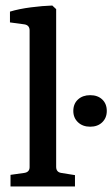

<svg xmlns="http://www.w3.org/2000/svg" viewBox="-20 -674 406 694"><path d="M183 -71Q183 -52 201 -49L251 -41V0H18V-42L68 -49Q87 -52 87 -70V-564Q87 -583 68 -586L16 -593V-632Q49 -642 92 -647.5Q135 -653 169 -654L183 -641ZM306 -216Q279 -216 262 -232Q245 -248 245 -273Q245 -299 262 -314.5Q279 -330 306 -330Q333 -330 349.5 -314.5Q366 -299 366 -273Q366 -248 349.5 -232Q333 -216 306 -216Z"/></svg>

Font: Rasa Medium
Style: Regular
Weight: 500
Designer: Anna Giedrys (Yrsa+Rasa design), David Brezina (Yrsa art-direction, Rasa art-direction, design)
Foundry: Rosetta Type Foundry
Version: Version 2.004